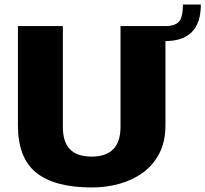

<svg xmlns="http://www.w3.org/2000/svg" viewBox="-20 -815 905 846"><path d="M384 11Q222 11 140.5 -53.5Q59 -118 59 -263V-700H257V-256Q257 -189 288.5 -157Q320 -125 384 -125Q511 -125 511 -256V-700H709V-263Q709 -192 682.5 -140Q656 -88 610 -54.5Q564 -21 506 -5Q448 11 384 11ZM708 -700Q751 -700 768.5 -719.5Q786 -739 786 -795H865Q865 -634 708 -634Z"/></svg>

Font: Pathway Extreme ExtraBold
Style: Regular
Weight: 800
Designer: Eduardo Rodriguez Tunni
Foundry: Eduardo Rodriguez Tunni
Version: Version 1.001;gftools[0.9.26]